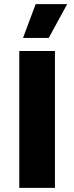

<svg xmlns="http://www.w3.org/2000/svg" viewBox="-20 -906 358 926"><path d="M245 -660V0H73V-660ZM152 -886H304L215 -723H91Z"/></svg>

Font: Kantumruy Pro
Style: Bold
Weight: 700
Version: Version 1.002